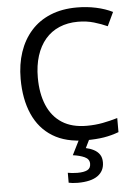

<svg xmlns="http://www.w3.org/2000/svg" viewBox="-62 -771 757 1059"><g transform="rotate(-5 316.0 -242.0)"><path d="M403 -645Q346 -645 300 -625.5Q254 -606 222 -568.5Q190 -531 173 -477.5Q156 -424 156 -357Q156 -269 183.5 -204Q211 -139 265.5 -104Q320 -69 402 -69Q449 -69 491 -77Q533 -85 573 -97V-19Q533 -4 490.5 3Q448 10 389 10Q280 10 207 -35Q134 -80 97.5 -163Q61 -246 61 -358Q61 -439 83.5 -506Q106 -573 149.5 -622Q193 -671 257 -697.5Q321 -724 404 -724Q459 -724 510 -713Q561 -702 601 -682L565 -606Q532 -621 491.5 -633Q451 -645 403 -645ZM473 139Q473 187 436 213.5Q399 240 325 240Q310 240 296.5 238.5Q283 237 275 235V180Q284 182 299 183.5Q314 185 328 185Q364 185 383 175.5Q402 166 402 141Q402 115 375.5 103Q349 91 311 86L354 0H412L386 53Q410 58 430 68.5Q450 79 461.5 96Q473 113 473 139Z"/></g></svg>

Font: Noto Sans Ambassadori
Style: Regular
Weight: 400
Designer: Monotype Design Team
Foundry: Monotype Imaging Inc.
Version: Version 2.013